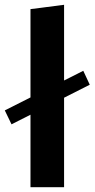

<svg xmlns="http://www.w3.org/2000/svg" viewBox="-50 -780 394 800"><path d="M77 0V-742L217 -760V0ZM-2 -262 -30 -320 297 -485 324 -427Z"/></svg>

Font: Freeman
Style: Regular
Weight: 400
Designer: Vernon Adams, Aoife Mooney, Rodrigo Fuenzalida
Foundry: Rodrigo Fuenzalida
Version: Version 1.000; ttfautohint (v1.8.4.7-5d5b)